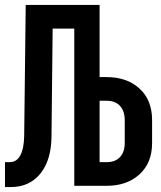

<svg xmlns="http://www.w3.org/2000/svg" viewBox="-28 -750 648 775"><path d="M-7.9 5V-95.5H11.2Q39.1 -95.5 53.8 -122.5Q68.6 -149.6 69.6 -200.4L75.8 -730H374V-438.8H403Q484.4 -438.8 535.1 -392.5Q585.9 -346.2 585.9 -265.6V-172.6Q585.9 -92.6 535.1 -46.3Q484.4 0 403 0H271.8V-634.5H184.5L179.9 -200.4Q179.3 -134.5 158.9 -89Q138.6 -43.4 102.1 -19.2Q65.6 5 15.9 5ZM374 -95.5H403Q437.3 -95.5 456.4 -116Q475.5 -136.6 475.5 -173.1V-264.5Q475.5 -301.6 456.4 -322.5Q437.3 -343.3 403 -343.3H374Z"/></svg>

Font: Pitagon Sans Mono
Style: Regular
Weight: 400
Monospace: yes
Designer: Travis Tran
Foundry: Pitagon
Version: Version 1.001;gftools[0.9.26]